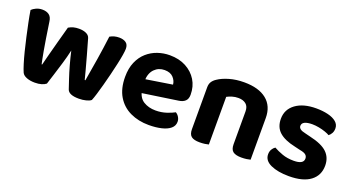

<svg xmlns="http://www.w3.org/2000/svg" viewBox="-42 -912 2455 1344"><g transform="rotate(20 1186.0 -240.0)"><path d="M392 -290Q381 -240 365 -187Q349 -134 334.5 -88Q320 -42 311 -14Q299 -4 278 2.5Q257 9 228 9Q194 9 167.5 -1Q141 -11 132 -30Q123 -50 111.5 -87Q100 -124 88 -171.5Q76 -219 64.5 -271Q53 -323 43 -371.5Q33 -420 27 -459Q39 -471 59.5 -480.5Q80 -490 105 -490Q136 -490 155.5 -475.5Q175 -461 179 -427Q189 -359 197 -308.5Q205 -258 211.5 -222Q218 -186 222.5 -163.5Q227 -141 230 -128H234Q240 -151 252 -198.5Q264 -246 281 -307.5Q298 -369 315 -432Q332 -442 350 -447Q368 -452 392 -452Q423 -452 445 -442Q467 -432 473 -412Q491 -351 506.5 -294Q522 -237 534 -193.5Q546 -150 551 -128H556Q570 -208 584 -296Q598 -384 609 -472Q640 -490 677 -490Q708 -490 727.5 -476.5Q747 -463 747 -431Q747 -416 742 -385Q737 -354 728 -313.5Q719 -273 708 -228Q697 -183 685.5 -141Q674 -99 664 -66Q654 -33 646 -14Q635 -4 610 2.5Q585 9 556 9Q482 9 469 -27Q460 -54 445.5 -97Q431 -140 417 -190.5Q403 -241 392 -290Z M901 -170 895 -270 1143 -309Q1141 -337 1119 -361Q1097 -385 1054 -385Q1009 -385 979 -354.5Q949 -324 947 -268L952 -199Q961 -144 999 -120.5Q1037 -97 1089 -97Q1131 -97 1168 -109Q1205 -121 1228 -134Q1243 -125 1252.5 -109Q1262 -93 1262 -75Q1262 -45 1238.5 -25Q1215 -5 1173.5 5Q1132 15 1079 15Q1002 15 940.5 -14Q879 -43 844 -101Q809 -159 809 -246Q809 -310 829.5 -357Q850 -404 884.5 -434.5Q919 -465 962.5 -480Q1006 -495 1053 -495Q1122 -495 1173.5 -467.5Q1225 -440 1254 -393Q1283 -346 1283 -284Q1283 -253 1266 -237Q1249 -221 1219 -217Z M1833 -311V-217H1684V-306Q1684 -343 1662.5 -360.5Q1641 -378 1606 -378Q1581 -378 1560 -371.5Q1539 -365 1522 -356V-217H1374V-373Q1374 -398 1384.5 -414.5Q1395 -431 1415 -444Q1447 -466 1497 -480.5Q1547 -495 1607 -495Q1715 -495 1774 -447.5Q1833 -400 1833 -311ZM1374 -263H1522V-1Q1512 2 1494 4.5Q1476 7 1455 7Q1413 7 1393.5 -8Q1374 -23 1374 -62ZM1684 -263H1833V-1Q1823 2 1805 4.5Q1787 7 1766 7Q1724 7 1704 -8Q1684 -23 1684 -62Z M2338 -140Q2338 -67 2283 -25.5Q2228 16 2123 16Q2041 16 1988 -8Q1935 -32 1935 -79Q1935 -100 1944 -115.5Q1953 -131 1967 -140Q1995 -124 2032.5 -110.5Q2070 -97 2118 -97Q2191 -97 2191 -139Q2191 -157 2178 -167.5Q2165 -178 2135 -183L2093 -193Q2013 -210 1973.5 -245.5Q1934 -281 1934 -343Q1934 -413 1990.5 -454.5Q2047 -496 2143 -496Q2191 -496 2230.5 -486.5Q2270 -477 2293 -457.5Q2316 -438 2316 -409Q2316 -389 2308 -374Q2300 -359 2287 -349Q2276 -356 2253.5 -364Q2231 -372 2204.5 -377Q2178 -382 2155 -382Q2119 -382 2099 -372.5Q2079 -363 2079 -343Q2079 -330 2090.5 -320.5Q2102 -311 2131 -305L2171 -295Q2260 -275 2299 -237.5Q2338 -200 2338 -140Z"/></g></svg>

Font: Baloo Bhaijaan 2
Style: Bold
Weight: 700
Designer: Sanskriti Dholi, Noopur Datye and Ek Type
Foundry: Ek Type
Version: Version 1.701